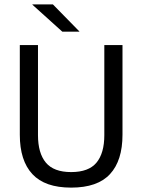

<svg xmlns="http://www.w3.org/2000/svg" viewBox="-20 -845 650 877"><path d="M305 12Q185 12 127.8 -49.8Q70.5 -111.5 70.5 -229.5V-639H153.5V-227.5Q153.5 -145.5 189.5 -102.2Q225.5 -59 305 -59Q385 -59 420.8 -102.2Q456.5 -145.5 456.5 -227.5V-639H539.5V-229.5Q539.5 -111.5 482.5 -49.8Q425.5 12 305 12ZM221.5 -825 342.5 -701.5V-700.5H264.5L128 -823.5V-825Z"/></svg>

Font: Anek Gurmukhi Medium
Style: Regular
Weight: 400
Version: Version 1.003